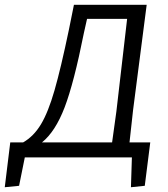

<svg xmlns="http://www.w3.org/2000/svg" viewBox="-38 -660 704 805"><path d="M569 119 511 125 515 0H66L42 119L-18 125L5 -63H59Q103 -88 133.5 -138.5Q164 -189 190.5 -281Q217 -373 251 -536L272 -640H577L520 -199L505 -63H592ZM450 -193 495 -581H327L314 -523Q272 -312 233 -210Q194 -108 138 -63H432Z"/></svg>

Font: Alegreya Sans SC
Style: Italic
Weight: 400
Italic angle: -7°
Designer: Juan Pablo del Peral
Foundry: Huerta Tipografica
Version: Version 2.008; ttfautohint (v1.6)